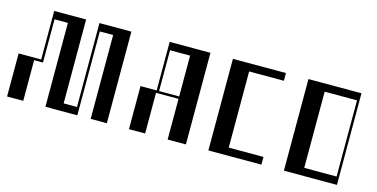

<svg xmlns="http://www.w3.org/2000/svg" viewBox="-62 -862 2265 1154"><g transform="rotate(15 1070.5 -285.0)"><path d="M18.4 -268H159V-570H357.6V-48H440.6V-570H639.2V0H538.6V-522H455.6V0H257V-522H174V-253H119V0H18.4Z M1017.5 0V-253H877.5V0H776.9V-268H877.5V-570H1131.2V0ZM1017.5 -268V-522H892.5V-268Z M1271 -570H1601V-522H1384.8V-48H1601V0H1271Z M1741 -570H2071V0H1741ZM2056 -48V-522H1854.8V-48Z"/></g></svg>

Font: Facade Sud
Style: Regular
Weight: 100
Designer: Éléonore Fines
Foundry: Velvetyne Type Foundry
Version: Version 1.001;Glyphs 3.2 (3202)